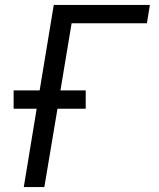

<svg xmlns="http://www.w3.org/2000/svg" viewBox="-20 -755 640 775"><path d="M76 0 128 -316H35V-390H140L197 -735H585L573 -661H269L224 -390H326V-316H212L159 0Z"/></svg>

Font: Iosevka Curly Extended
Style: Italic
Weight: 400
Width: 7
Italic angle: -9°
Monospace: yes
Designer: Belleve Invis
Foundry: Belleve Invis
Version: Version 11.1.0; ttfautohint (v1.8.3)